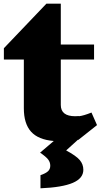

<svg xmlns="http://www.w3.org/2000/svg" viewBox="-20 -755 555 1039"><path d="M431 164Q431 210 374 234.5Q317 259 199 264V193Q228 183 240 171.5Q252 160 252 142Q252 123 240.5 108Q229 93 197 71L271 8Q187 1 148 -42.5Q109 -86 109 -169V-433H1V-494L231 -735H309V-514H489V-433H309V-187Q309 -126 387 -126Q400 -126 406 -127L407 -126Q433 -129 475 -146L505 -78L404 2H401Q369 32 338 59Q392 88 411.5 111Q431 134 431 164Z"/></svg>

Font: Inknut Antiqua Black
Style: Regular
Weight: 900
Designer: Claus Eggers Sørensen
Foundry: Claus Eggers Sørensen
Version: Version 1.003; ttfautohint (v1.8.2) -l 8 -r 50 -G 200 -x 14 